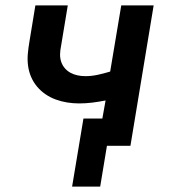

<svg xmlns="http://www.w3.org/2000/svg" viewBox="-20 -540 640 711"><path d="M247 151 289 -101H359L371 -168Q346 -163 321.5 -160Q297 -157 273 -157Q251 -157 229 -160.5Q207 -164 186.5 -171.5Q166 -179 148.5 -191Q131 -203 117.5 -219Q104 -235 95.5 -254.5Q87 -274 84 -296Q81 -318 83 -340.5Q85 -363 89 -386L111 -520H231L206 -369Q203 -355 202.5 -340Q202 -325 206.5 -311.5Q211 -298 220 -287.5Q229 -277 241 -270.5Q253 -264 267 -261Q281 -258 296 -258Q319 -258 342 -263Q365 -268 388 -275L429 -520H549L463 0H376L351 151Z"/></svg>

Font: Zed Sans Extended
Style: Bold Italic
Weight: 700
Width: 7
Italic angle: -9°
Designer: Belleve Invis
Foundry: Belleve Invis
Version: Version 1.0.0; ttfautohint (v1.8.4)